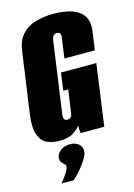

<svg xmlns="http://www.w3.org/2000/svg" viewBox="-123 -662 654 939"><g transform="rotate(-15 204.5 -192.0)"><path d="M112 10Q81 10 53 -1.5Q25 -13 11 -48Q-3 -83 6 -151L50 -463Q57 -513 83 -542.5Q109 -572 150.5 -585Q192 -598 245 -598Q298 -598 337 -585Q376 -572 395 -542.5Q414 -513 407 -463L394 -373H240L254 -473Q256 -485 254 -491.5Q252 -498 247.5 -500.5Q243 -503 236 -503Q230 -503 224.5 -500.5Q219 -498 215.5 -491.5Q212 -485 210 -473L159 -110Q158 -99 159.5 -92Q161 -85 166 -82.5Q171 -80 177 -80Q187 -80 194 -86.5Q201 -93 203 -110L219 -222H194L206 -311H385L342 0H222L219 -38Q219 -38 219 -38Q219 -38 219 -38Q209 -23 184 -6.5Q159 10 112 10ZM68 214Q88 190 100 171Q112 152 113 140Q114 132 106.5 126Q99 120 92.5 111Q86 102 88 87Q90 69 109.5 54Q129 39 157 39Q186 39 202.5 54.5Q219 70 216 94Q214 109 200 131.5Q186 154 167 176Q148 198 130 214Z"/></g></svg>

Font: Alumni Sans Black
Style: Italic
Weight: 900
Italic angle: -8°
Version: Version 1.016